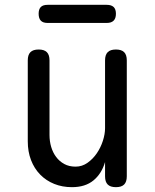

<svg xmlns="http://www.w3.org/2000/svg" viewBox="-20 -765 640 795"><path d="M415 -234V-515Q415 -538 426 -549Q437 -560 460 -560Q483 -560 494 -549Q505 -538 505 -515V-35Q505 -12 494 -1Q483 10 460 10Q437 10 426 -1Q415 -12 415 -35V-94Q401 -46 367 -18Q333 10 278 10Q238 10 204.5 -3.5Q171 -17 146.5 -42Q122 -67 108.5 -102Q95 -137 95 -180V-515Q95 -538 106 -549Q117 -560 140 -560Q163 -560 174 -549Q185 -538 185 -515V-206Q185 -180 192 -156.5Q199 -133 212.5 -115Q226 -97 246 -86Q266 -75 293 -75Q320 -75 342.5 -91Q365 -107 381 -130.5Q397 -154 406 -182Q415 -210 415 -234ZM177 -670Q158 -670 149 -679.5Q140 -689 140 -708Q140 -727 149 -736Q158 -745 177 -745H422Q441 -745 450.5 -736Q460 -727 460 -708Q460 -689 450.5 -679.5Q441 -670 422 -670Z"/></svg>

Font: Maple Mono NF
Style: Regular
Weight: 400
Monospace: yes
Designer: subframe7536
Version: Version 7.000